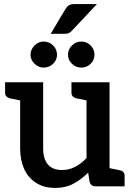

<svg xmlns="http://www.w3.org/2000/svg" viewBox="-20 -915 647 943"><path d="M251 8Q196 8 157 -17Q118 -42 98.5 -85.5Q79 -129 79 -186V-511H192V-186Q192 -135 215 -107.5Q238 -80 285 -80Q319 -80 349 -95.5Q379 -111 405 -139V-511H518V0H450Q426 0 420 -22L413 -67Q380 -34 341 -13Q302 8 251 8ZM492 0 504 -92 568 -79Q579 -77 585.5 -70.5Q592 -64 592 -52V0ZM105 -511 93 -419 29 -432Q18 -435 11.5 -441.5Q5 -448 5 -460V-511ZM432 -511 420 -419 356 -432Q344 -435 337.5 -441.5Q331 -448 331 -460V-511ZM260 -646Q260 -620 240.5 -601.5Q221 -583 194 -583Q169 -583 149.5 -602Q130 -621 130 -646Q130 -672 149.5 -691.5Q169 -711 194 -711Q221 -711 240.5 -692Q260 -673 260 -646ZM444 -646Q444 -620 425 -601.5Q406 -583 379 -583Q353 -583 333.5 -601.5Q314 -620 314 -646Q314 -673 333.5 -692Q353 -711 379 -711Q406 -711 425 -692Q444 -673 444 -646ZM229 -749 301 -870Q309 -883 318.5 -889Q328 -895 346 -895H456L334 -765Q326 -756 318 -752.5Q310 -749 296 -749Z"/></svg>

Font: Aleo SemiBold
Style: Regular
Weight: 600
Designer: Alessio Laiso
Foundry: Alessio Laiso
Version: Version 2.001;gftools[0.9.29]